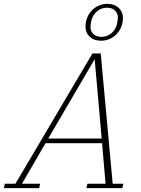

<svg xmlns="http://www.w3.org/2000/svg" viewBox="-65 -975 733 995"><path d="M-40 -23H15L414 -698H457L519 -23H574L569 0H383L388 -23H482L464 -233H171L49 -23H143L138 0H-45ZM185 -257H462L426 -664H423ZM461 -784Q490 -784 512 -802.5Q534 -821 541 -849Q546 -872 546 -884Q546 -907 530.5 -921Q515 -935 489 -935Q460 -935 438 -916.5Q416 -898 409 -870Q404 -847 404 -835Q404 -812 419.5 -798Q435 -784 461 -784ZM458 -764Q422 -764 400 -784.5Q378 -805 378 -837Q378 -861 386.5 -882.5Q395 -904 410 -920Q425 -936 446 -945.5Q467 -955 492 -955Q528 -955 550 -934.5Q572 -914 572 -882Q572 -858 563.5 -836.5Q555 -815 540 -799Q525 -783 504 -773.5Q483 -764 458 -764Z"/></svg>

Font: IBM Plex Serif ExtLt
Style: Italic
Weight: 200
Italic angle: -14°
Designer: Mike Abbink, Paul van der Laan, Pieter van Rosmalen
Foundry: Bold Monday
Version: Version 3.001